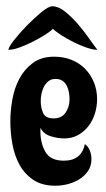

<svg xmlns="http://www.w3.org/2000/svg" viewBox="-20 -592 337 613"><path d="M153 -411Q183 -411 208 -401Q233 -391 251 -373Q269 -355 279.5 -330Q290 -305 290 -275Q290 -252 283 -229.5Q276 -207 262.5 -189.5Q249 -172 229.5 -161Q210 -150 185 -150Q165 -150 142 -157Q119 -164 109 -184V-173Q109 -135 125 -107Q141 -79 184 -79Q240 -79 251 -132Q262 -124 267 -111Q272 -98 272 -84Q272 -62 261 -46Q250 -30 233 -19.5Q216 -9 196 -4Q176 1 157 1Q114 1 86 -18Q58 -37 42 -66.5Q26 -96 19.5 -132.5Q13 -169 13 -205Q13 -238 19.5 -274.5Q26 -311 42 -341Q58 -371 85 -391Q112 -411 153 -411ZM110 -270Q110 -249 117.5 -231.5Q125 -214 151 -214Q177 -214 189.5 -232.5Q202 -251 202 -275Q202 -286 200 -297.5Q198 -309 193 -318.5Q188 -328 179.5 -334Q171 -340 157 -340Q144 -340 135 -333Q126 -326 120.5 -315.5Q115 -305 112.5 -293Q110 -281 110 -270ZM7 -433Q7 -441 24.5 -463.5Q42 -486 65.5 -510Q89 -534 112 -553Q135 -572 147 -572Q166 -572 187 -555.5Q208 -539 227.5 -516.5Q247 -494 263.5 -470.5Q280 -447 291 -433H290Q277 -433 256.5 -440Q236 -447 215 -457.5Q194 -468 176 -479.5Q158 -491 149 -500Q140 -491 121.5 -479.5Q103 -468 82 -457.5Q61 -447 41 -440Q21 -433 8 -433Z"/></svg>

Font: Gloria
Style: Regular
Weight: 400
Designer: Peter Wiegel
Foundry: Peter Wiegel
Version: Version 1.000